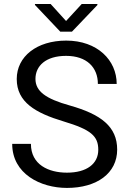

<svg xmlns="http://www.w3.org/2000/svg" viewBox="-20 -922 640 952"><path d="M467.3 -179.2C467.3 -109.9 410.2 -65.9 312 -65.9C220.7 -65.9 133.3 -105.5 133.3 -208.5H40.5C40.5 -60.1 180.7 9.8 312 9.8C460.4 9.8 561 -63 561 -180.2C561 -293.9 481.4 -355 326.2 -398.9C205.1 -432.6 155.8 -470.2 155.8 -530.8C155.8 -594.7 206.5 -645 307.6 -645C411.1 -645 465.3 -586.9 465.3 -505.9H558.6C558.6 -623 463.4 -720.7 308.1 -720.7C162.6 -720.7 63 -642.1 63 -530.3C63 -415 156.2 -361.8 295.9 -319.8C430.7 -279.3 467.3 -247.6 467.3 -179.2ZM231 -902.3H153.3V-897.5L278.8 -765.1H336.9L462.9 -897V-902.3H385.3L307.6 -817.9Z"/></svg>

Font: Bert Sans
Style: Regular
Weight: 400
Designer: Christian Robertson (Google), Cristiano Sobral
Foundry: Google, Cristiano Sobral
Version: Version 3.101